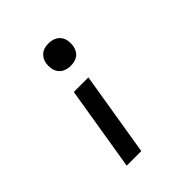

<svg xmlns="http://www.w3.org/2000/svg" viewBox="-203 -670 1006 1006"><g transform="rotate(-45 300.0 -166.5)"><path d="M319 -372Q299 -372 281 -379Q263 -386 251.5 -401Q240 -416 237 -435.5Q234 -455 237 -475Q240 -489 247 -501.5Q254 -514 266 -523Q278 -532 291.5 -535Q305 -538 319 -538Q339 -538 357 -531Q375 -524 386.5 -509Q398 -494 401 -474.5Q404 -455 401 -435Q398 -421 391 -408Q384 -395 372 -386.5Q360 -378 346.5 -375Q333 -372 319 -372ZM156 205 233 -264H341L264 205Z"/></g></svg>

Font: Iosevka Curly SmBdEx
Style: Italic
Weight: 600
Width: 7
Italic angle: -9°
Monospace: yes
Designer: Belleve Invis
Foundry: Belleve Invis
Version: Version 11.1.0; ttfautohint (v1.8.3)